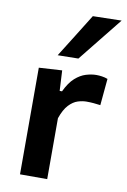

<svg xmlns="http://www.w3.org/2000/svg" viewBox="-88 -831 583 883"><g transform="rotate(10 204.0 -389.0)"><path d="M69.5 0V-498L177.5 -504.5L182.5 -409.5H193.5Q213.5 -452 238 -473.8Q262.5 -495.5 288.2 -503.2Q314 -511 336.5 -511Q348.5 -511 362.5 -509Q376.5 -507 389.5 -502L378 -377.5Q360 -380 345.2 -381.2Q330.5 -382.5 312.5 -382.5Q294 -382.5 272.5 -375.8Q251 -369 231 -347.8Q211 -326.5 196.5 -284.5V0ZM145 -569.5Q177 -620.5 209.2 -672Q241.5 -723.5 273 -774.5L407 -777.5Q364 -724 322.8 -672.5Q281.5 -621 241.5 -571Z"/></g></svg>

Font: Heraclito SemiBold
Style: Regular
Weight: 600
Designer: Kostas Bartsokas (font) & Cristiano Sobral (main changes)
Foundry: Kostas Bartsokas (font) & Cristiano Sobral (main changes)
Version: Version 1.00;July 8, 2020;FontCreator 13.0.0.2655 64-bit